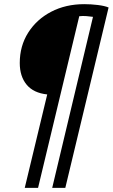

<svg xmlns="http://www.w3.org/2000/svg" viewBox="-20 -718 542 923"><path d="M99 185 207 -264Q141 -271 108 -311Q75 -351 75 -415Q75 -497 115.5 -561Q156 -625 226 -661.5Q296 -698 385 -698Q417 -698 450 -694Q483 -690 502 -682L294 185H231L427 -637Q414 -639 396 -640.5Q378 -642 361 -640L163 185Z"/></svg>

Font: Ubuntu Sans Condensed
Style: Italic
Weight: 400
Width: 3
Italic angle: -13.5°
Designer: Dalton Maag Ltd
Foundry: Dalton Maag Ltd
Version: Version 1.006; ttfautohint (v1.8.4.7-5d5b)